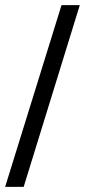

<svg xmlns="http://www.w3.org/2000/svg" viewBox="-20 -606 330 746"><path d="M72 120 290 -586H219L0 120Z"/></svg>

Font: Iranian Sans 
Style: Regular
Weight: 400
Designer: Hooman Mehr, Hadi Navid in Neviseh Pardaz Co. Ltd. (http://nevisa.com)
Foundry: http://font-store.ir
Version: 5.0.0 build 1/7/1393